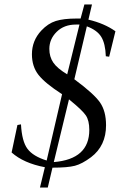

<svg xmlns="http://www.w3.org/2000/svg" viewBox="-20 -751 540 860"><path d="M497 -611 469 -497 454 -499Q452 -556 433.5 -586Q415 -616 369 -633L313 -396Q401 -331 428 -292Q455 -253 455 -190Q455 -98 388 -47Q348 -17 315.5 -8.5Q283 0 215 0L194 89H159L181 -2Q86 -20 32 -68L58 -191L74 -194Q78 -118 103 -84.5Q128 -51 189 -32L258 -329Q182 -378 152.5 -415.5Q123 -453 123 -508Q123 -569 165 -614Q195 -646 230 -657Q265 -668 323 -668H341L358 -731H392L376 -663Q448 -646 497 -611ZM336 -641H320Q267 -641 234 -608.5Q201 -576 201 -532Q201 -497 218.5 -471Q236 -445 281 -418ZM289 -306 221 -25Q380 -38 380 -169Q380 -211 364.5 -234Q349 -257 295 -301Z"/></svg>

Font: STIX MathJax Main
Style: Italic
Weight: 400
Italic angle: -16.33°
Designer: MicroPress Inc., with final additions and corrections provided by Coen Hoffman, Elsevier (retired)
Version: Version 1.1.1